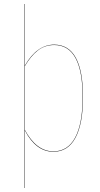

<svg xmlns="http://www.w3.org/2000/svg" viewBox="-20 -750 500 960"><path d="M251 -526.9Q395 -526.9 395 -264.2Q395 -131.3 357.4 -61.3Q319.8 8.8 247.1 8.8Q159.7 8.8 104 -98.1V189.9H102.1V-730H104V-421.9Q164.6 -526.9 251 -526.9ZM247.1 6.8Q318.8 6.8 356 -62.5Q393.1 -131.8 393.1 -264.2Q393.1 -524.9 251 -524.9Q204.6 -524.9 169.4 -497.8Q134.3 -470.7 104 -418.9V-101.1Q161.6 6.8 247.1 6.8Z"/></svg>

Font: Fira Sans Compressed Two
Style: Regular
Weight: 100
Width: 1
Designer: Carrois Corporate & Edenspiekermann AG
Foundry: Carrois Corporate GbR & Edenspiekermann AG
Version: Version 4.203;PS 004.203;hotconv 1.0.88;makeotf.lib2.5.64775